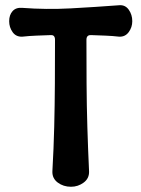

<svg xmlns="http://www.w3.org/2000/svg" viewBox="-20 -700 540 733"><path d="M320 -46Q321 -19 299.5 -3Q278 13 251 13Q222 13 200.5 -3Q179 -19 180 -46Q185 -134 187 -216.5Q189 -299 189.5 -381Q190 -463 190 -548Q190 -567 174 -566Q147 -565 119.5 -564Q92 -563 65 -560Q41 -559 28 -577.5Q15 -596 15 -619Q15 -643 28 -657.5Q41 -672 65 -670Q157 -663 249.5 -668Q342 -673 435 -680Q458 -682 471.5 -663Q485 -644 485 -619Q485 -596 471.5 -577.5Q458 -559 435 -560Q409 -563 382 -564Q355 -565 328 -566Q310 -567 310 -548Q310 -464 310.5 -381Q311 -298 313.5 -215Q316 -132 320 -46Z"/></svg>

Font: Winky Sans Medium
Style: Regular
Weight: 500
Designer: Simon Atzbach
Foundry: typofactur
Version: Version 1.205